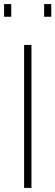

<svg xmlns="http://www.w3.org/2000/svg" viewBox="-26 -920 271 940"><path d="M92 0V-700H128V0ZM190 -838V-900H225V-838ZM-6 -838V-900H29V-838Z"/></svg>

Font: TitilliumWeb ExtraLight
Style: Regular
Weight: 400
Designer: Mohamed Gaber, Accademia di Belle Arti di Urbino and others
Foundry: Kief Type Foundry, Accademia di Belle Arti di Urbino and others
Version: Version 3.000; ttfautohint (v1.8.2)